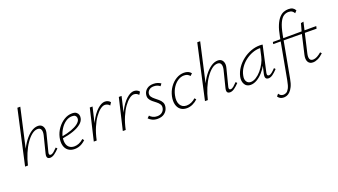

<svg xmlns="http://www.w3.org/2000/svg" viewBox="-76 -1389 4143 2356"><g transform="rotate(-20 1995.0 -211.0)"><path d="M369 4Q353 4 342.5 -3Q332 -10 329.5 -24.5Q327 -39 332 -61L388 -284Q398 -327 387.5 -354Q377 -381 342 -381Q305 -381 266.5 -351Q228 -321 192 -269Q156 -217 127 -148Q98 -79 79 0H50Q73 -91 107 -167.5Q141 -244 182.5 -299Q224 -354 269 -384.5Q314 -415 358 -415Q388 -415 406.5 -399.5Q425 -384 431.5 -356Q438 -328 427 -288L371 -69Q366 -51 370 -40Q374 -29 388 -29Q407 -29 428 -46.5Q449 -64 475 -91L491 -74Q457 -38 427 -17Q397 4 369 4ZM42 0 200 -711H238L78 0Z M690 6Q640 6 606.5 -19Q573 -44 561.5 -89Q550 -134 563 -193Q577 -254 613.5 -304.5Q650 -355 700 -386Q750 -417 805 -417Q842 -417 861 -402.5Q880 -388 885.5 -367.5Q891 -347 886 -325Q879 -287 840.5 -255.5Q802 -224 738.5 -201.5Q675 -179 589 -166L590 -191Q666 -204 722 -224.5Q778 -245 810.5 -270.5Q843 -296 849 -323Q851 -334 849 -348Q847 -362 834.5 -373Q822 -384 793 -384Q749 -384 710 -357Q671 -330 643 -287Q615 -244 602 -196Q591 -145 598 -107Q605 -69 630.5 -47.5Q656 -26 698 -26Q725 -26 756 -38Q787 -50 818 -78L834 -57Q812 -36 788 -21.5Q764 -7 739.5 -0.5Q715 6 690 6Z M955 0Q986 -134 1033.5 -226.5Q1081 -319 1134.5 -367Q1188 -415 1233 -415Q1253 -415 1271.5 -407Q1290 -399 1303 -382L1280 -347Q1269 -362 1252 -369.5Q1235 -377 1219 -377Q1192 -377 1158.5 -352Q1125 -327 1090.5 -279Q1056 -231 1026 -160.5Q996 -90 977 0ZM939 0 1036 -410H1072L976 0Z M1334 0Q1365 -134 1412.5 -226.5Q1460 -319 1513.5 -367Q1567 -415 1612 -415Q1632 -415 1650.5 -407Q1669 -399 1682 -382L1659 -347Q1648 -362 1631 -369.5Q1614 -377 1598 -377Q1571 -377 1537.5 -352Q1504 -327 1469.5 -279Q1435 -231 1405 -160.5Q1375 -90 1356 0ZM1318 0 1415 -410H1451L1355 0Z M1773 6Q1732 6 1702.5 -9Q1673 -24 1657 -42L1684 -68Q1697 -51 1722 -38.5Q1747 -26 1778 -26Q1818 -26 1842.5 -46Q1867 -66 1873 -95Q1880 -125 1866 -147Q1852 -169 1828.5 -187Q1805 -205 1781.5 -224Q1758 -243 1745.5 -268.5Q1733 -294 1742 -331Q1751 -368 1783 -392Q1815 -416 1866 -416Q1898 -416 1922 -407.5Q1946 -399 1963 -387L1941 -358Q1929 -370 1908 -378Q1887 -386 1862 -386Q1825 -386 1803.5 -369.5Q1782 -353 1776 -329Q1770 -301 1784 -280.5Q1798 -260 1821.5 -241.5Q1845 -223 1868.5 -203Q1892 -183 1905 -156.5Q1918 -130 1909 -92Q1899 -49 1864 -21.5Q1829 6 1773 6Z M2154 6Q2105 6 2073 -19Q2041 -44 2029.5 -89Q2018 -134 2030 -193Q2044 -257 2079.5 -307.5Q2115 -358 2163.5 -387Q2212 -416 2266 -416Q2295 -416 2318.5 -406.5Q2342 -397 2358 -376L2330 -350Q2318 -366 2300 -375Q2282 -384 2256 -384Q2214 -384 2176 -359.5Q2138 -335 2110 -292.5Q2082 -250 2070 -195Q2053 -119 2079 -72.5Q2105 -26 2162 -26Q2195 -26 2226 -40Q2257 -54 2281 -77L2298 -57Q2269 -29 2231.5 -11.5Q2194 6 2154 6Z M2718 4Q2702 4 2691.5 -3Q2681 -10 2678.5 -24.5Q2676 -39 2681 -61L2737 -284Q2747 -327 2736.5 -354Q2726 -381 2691 -381Q2654 -381 2615.5 -351Q2577 -321 2541 -269Q2505 -217 2476 -148Q2447 -79 2428 0H2399Q2422 -91 2456 -167.5Q2490 -244 2531.5 -299Q2573 -354 2618 -384.5Q2663 -415 2707 -415Q2737 -415 2755.5 -399.5Q2774 -384 2780.5 -356Q2787 -328 2776 -288L2720 -69Q2715 -51 2719 -40Q2723 -29 2737 -29Q2756 -29 2777 -46.5Q2798 -64 2824 -91L2840 -74Q2806 -38 2776 -17Q2746 4 2718 4ZM2391 0 2549 -711H2587L2427 0Z M2987 5Q2935 5 2911.5 -36Q2888 -77 2899 -133Q2912 -192 2947 -243Q2982 -294 3032 -332.5Q3082 -371 3139.5 -392Q3197 -413 3253 -413Q3265 -413 3275 -412.5Q3285 -412 3293 -410L3218 -71Q3209 -29 3237 -29Q3256 -29 3277.5 -46.5Q3299 -64 3325 -91L3340 -74Q3306 -37 3277 -16.5Q3248 4 3221 4Q3205 4 3194.5 -3Q3184 -10 3181 -25Q3178 -40 3183 -63L3224 -243L3251 -277Q3240 -226 3213 -176Q3186 -126 3149.5 -85Q3113 -44 3071 -19.5Q3029 5 2987 5ZM3001 -28Q3035 -28 3071.5 -51Q3108 -74 3139.5 -111Q3171 -148 3194.5 -192Q3218 -236 3227 -278L3253 -395L3273 -378Q3268 -379 3259 -379.5Q3250 -380 3242 -380Q3195 -380 3146 -361.5Q3097 -343 3054 -310Q3011 -277 2980 -231.5Q2949 -186 2939 -133Q2929 -85 2947.5 -56.5Q2966 -28 3001 -28Z M3317 289Q3289 289 3270.5 278Q3252 267 3241 249L3265 221Q3275 237 3289 246.5Q3303 256 3325 256Q3342 256 3361.5 246Q3381 236 3398 204Q3415 172 3427 105L3525 -427Q3541 -515 3564.5 -570.5Q3588 -626 3616 -657Q3644 -688 3675 -699.5Q3706 -711 3737 -711Q3773 -711 3793.5 -698.5Q3814 -686 3826 -663L3800 -635Q3789 -655 3772.5 -666.5Q3756 -678 3726 -678Q3692 -678 3662.5 -658.5Q3633 -639 3608.5 -587Q3584 -535 3565 -436L3467 97Q3456 159 3437.5 197Q3419 235 3397.5 255.5Q3376 276 3355 282.5Q3334 289 3317 289ZM3982 -367 3417 -371 3422 -397 3989 -399ZM3801 7Q3757 7 3738 -26Q3719 -59 3732 -116L3794 -384L3825 -497L3860 -503L3771 -119Q3761 -75 3771 -50Q3781 -25 3814 -25Q3839 -25 3866.5 -39.5Q3894 -54 3923 -79L3939 -62Q3902 -26 3867 -9.5Q3832 7 3801 7Z"/></g></svg>

Font: Ysabeau Office ExtraLight
Style: Italic
Weight: 250
Italic angle: -12°
Designer: Christian Thalmann (Catharsis Fonts)
Version: Version 2.001;gftools[0.9.30]; featfreeze: tnum,lnum,ss02